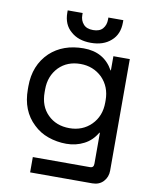

<svg xmlns="http://www.w3.org/2000/svg" viewBox="-96 -767 813 1037"><g transform="rotate(10 310.0 -248.5)"><path d="M126 -53Q52 -122 52 -240V-256Q52 -372 127 -444Q198 -510 311 -510Q423 -510 474 -418H476V-496H566V116Q566 151 543 176Q520 200 483 200H142V116H454Q468 116 472 109Q476 104 476 92V-76H473Q447 -31 404 -9Q360 14 307 14Q255 14 207 -3Q161 -19 126 -53ZM190 -118Q236 -72 309 -72Q345 -72 375 -84Q405 -96 428 -119Q476 -167 476 -242V-254Q476 -328 428 -377Q379 -424 309 -424Q237 -424 191 -378Q144 -329 144 -256V-240Q144 -163 190 -118ZM453 -583Q412 -546 343 -546Q274 -546 233 -583Q190 -619 190 -685V-691V-697H272V-691V-686Q272 -656 290 -636Q307 -616 343 -616Q379 -616 396 -636Q413 -656 413 -686V-691V-697H495V-691V-685Q495 -619 453 -583Z"/></g></svg>

Font: Rilu
Style: Bold
Weight: 500
Designer: Alí Sinisterra
Foundry: Alí Sinisterra
Version: ""